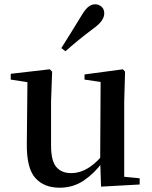

<svg xmlns="http://www.w3.org/2000/svg" viewBox="-20 -859 707 895"><path d="M258 16Q185 16 144.5 -29.5Q104 -75 105 -187L108 -492L134 -472L30 -488V-515L212 -536L223 -525L218 -385V-181Q218 -109 242.5 -80.5Q267 -52 311 -52Q355 -52 395.5 -78.5Q436 -105 468 -149L497 -103H458Q420 -51 370.5 -17.5Q321 16 258 16ZM451 11 447 -111V-113L449 -477L374 -488V-512L553 -536L563 -525L559 -385V-35L631 -28V1ZM266 -635Q287 -669 309.5 -704.5Q332 -740 359 -785Q376 -814 391 -826.5Q406 -839 424 -839Q440 -839 453 -828Q466 -817 466 -796Q466 -780 454 -762.5Q442 -745 414 -725Q374 -695 343.5 -670Q313 -645 285 -620Z"/></svg>

Font: Noto Serif TC ExtraLight SemiBold
Style: Regular
Weight: 600
Version: Version 2.003-H1;hotconv 1.1.1;makeotfexe 2.6.0